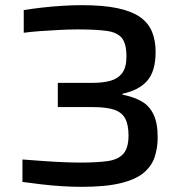

<svg xmlns="http://www.w3.org/2000/svg" viewBox="-20 -716 712 744"><path d="M296 8Q261 8 219.5 5.5Q178 3 138 -2Q98 -7 67 -11V-98Q106 -95 148 -92Q190 -89 227 -87.5Q264 -86 291 -86Q353 -86 395 -91.5Q437 -97 457.5 -119.5Q478 -142 478 -191Q478 -233 465 -257Q452 -281 422 -291Q392 -301 341 -301H204V-395H341Q379 -395 408 -403Q437 -411 453.5 -433Q470 -455 470 -497Q470 -547 452 -569Q434 -591 392 -596.5Q350 -602 280 -602Q248 -602 210.5 -600Q173 -598 136.5 -595.5Q100 -593 72 -589V-677Q103 -682 142 -686.5Q181 -691 222 -693.5Q263 -696 297 -696Q381 -696 436.5 -684Q492 -672 524 -649Q556 -626 569.5 -592Q583 -558 583 -515Q583 -440 550.5 -403Q518 -366 455 -353V-349Q497 -341 527.5 -324Q558 -307 574.5 -273.5Q591 -240 591 -184Q591 -143 579.5 -108Q568 -73 537.5 -47Q507 -21 448.5 -6.5Q390 8 296 8Z"/></svg>

Font: Saira SemiExpanded Medium
Style: Regular
Weight: 500
Width: 6
Designer: Hector Gatti with collaboration of the Omnibus-Type team
Foundry: Omnibus-Type
Version: Version 1.101